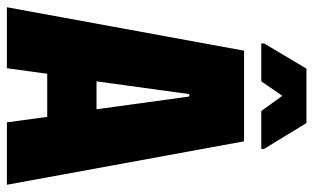

<svg xmlns="http://www.w3.org/2000/svg" viewBox="-196 -713 909 557"><g transform="rotate(90 258.5 -434.5)"><path d="M1 0 127 -688H390L516 0H335L319 -117H194L178 0ZM216 -260H297L260 -529H253ZM106 -738V-746L179 -869H337L412 -746V-738H302L258 -799L216 -738Z"/></g></svg>

Font: Saira Condensed Black
Style: Regular
Weight: 900
Width: 3
Designer: Hector Gatti with collaboration of the Omnibus-Type team
Foundry: Omnibus-Type
Version: Version 1.101